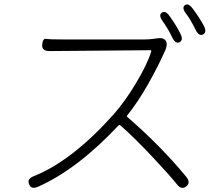

<svg xmlns="http://www.w3.org/2000/svg" viewBox="-20 -853 1040 891"><path d="M844 12Q822 30 800 1Q768 -39 692 -120Q609 -209 538 -272Q534 -275 530 -271Q341 -69 158 13Q125 28 115 2Q104 -23 138 -36Q315 -107 507 -322Q561 -383 611 -467Q664 -555 682 -615Q683 -620 678 -620L210 -616Q173 -616 176 -646Q178 -675 193.5 -672.5Q209 -670 264 -670H652Q669 -670 686 -672L708 -675Q738 -680 749 -664Q759 -649 748 -622Q714 -545 668 -464Q618 -376 570 -317Q567 -313 571 -310Q725 -177 843 -34Q867 -6 844 12ZM813 -657Q794 -648 779 -680Q759 -721 736 -753Q714 -783 731 -794Q748 -806 768 -777Q798 -735 816 -699Q833 -667 813 -657ZM922 -693Q903 -683 887 -716Q864 -763 844 -789Q822 -817 838 -829Q854 -841 875 -812Q907 -769 925 -735Q942 -703 922 -693Z"/></svg>

Font: Resource Han Rounded CN Light
Style: Regular
Weight: 300
Designer: Cyano Hao (round all glyphs); Ryoko NISHIZUKA 西塚涼子 (kana, bopomofo & ideographs); Paul D. Hunt (Latin, Greek & Cyrillic)
Foundry: Cyano Hao
Version: 0.990